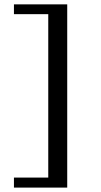

<svg xmlns="http://www.w3.org/2000/svg" viewBox="-20 -728 463 880"><path d="M43.9 131.8V85.9H201.2V-663.1H43.9V-708H288.1V131.8Z"/></svg>

Font: Charis SIL Am
Style: Regular
Weight: 400
Foundry: SIL International
Version: Version 5.000